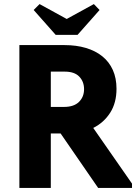

<svg xmlns="http://www.w3.org/2000/svg" viewBox="-20 -921 674 941"><path d="M296 -700Q354 -700 401 -686Q448 -672 481.5 -645Q515 -618 533 -578Q551 -538 551 -486Q551 -417 520 -368.5Q489 -320 437 -294L627 -21V0H461L277 -267H229V0H75V-700ZM294 -397Q342 -397 367 -421.5Q392 -446 392 -484Q392 -521 368.5 -545.5Q345 -570 297 -570H229V-397ZM145 -872 174 -901 307 -828 440 -901 468 -872 360 -750H253Z"/></svg>

Font: Tilda Sans Extra Bold
Style: Regular
Weight: 800
Designer: ParaType Ltd
Foundry: ParaType Ltd
Version: Version 1.009